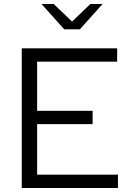

<svg xmlns="http://www.w3.org/2000/svg" viewBox="-20 -942 659 962"><path d="M89 0ZM89 0V-700H567V-633H166V-387H444V-320H166V-67H571V0ZM249 -922 341 -834 433 -922H494L380 -795H302L188 -922Z"/></svg>

Font: Rosa Sans Light
Style: Regular
Weight: 300
Designer: Pentagram / MCKL
Foundry: Pentagram / MCKL
Version: Version 1.005;September 16, 2019;FontCreator 11.5.0.2425 64-